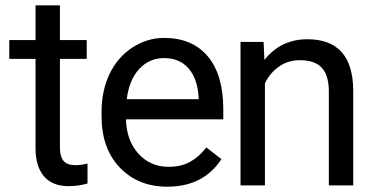

<svg xmlns="http://www.w3.org/2000/svg" viewBox="-20 -705 1387 724"><path d="M206 -685V-554H307V-483H206V-147Q206 -115 219.5 -98.5Q233 -82 266 -82Q282 -82 310 -88V-13Q273 -3 239 -3Q177 -3 145.5 -40.5Q114 -78 114 -147V-483H15V-554H114V-685Z M363 -266V-283Q363 -364 393.5 -427Q424 -490 479.5 -526Q535 -562 599 -562Q705 -562 763.5 -492.5Q822 -423 822 -293V-255H455Q457 -175 502 -125.5Q547 -76 616 -76Q665 -76 699 -96Q733 -116 758 -149L815 -105Q747 -1 611 -1Q501 -1 432 -73Q363 -145 363 -266ZM458 -331H729V-338Q725 -408 691 -447Q657 -486 599 -486Q543 -486 505 -445Q467 -404 458 -331Z M974 -547 977 -479Q1039 -557 1139 -557Q1311 -557 1312 -363V-6H1220V-364Q1219 -422 1193 -450Q1167 -478 1111 -478Q1066 -478 1032 -454Q998 -430 979 -391V-6H887V-547Z"/></svg>

Font: lipipragatuchhi
Style: Regular
Weight: 400
Designer: Abhinash Majhi
Version: Version 1.000